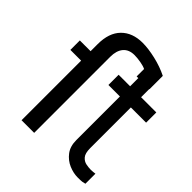

<svg xmlns="http://www.w3.org/2000/svg" viewBox="-207 -897 1039 1039"><g transform="rotate(45 312.5 -378.0)"><path d="M288.4 -759.9Q332 -759.9 388.3 -746.8Q444.6 -733.7 491.5 -710.2V-608H490.1V-545.5H606.5V-467.3H490.1V-156.2Q490.1 -116.5 504.8 -99.6Q519.5 -82.7 539.6 -79Q559.7 -75.3 575.3 -75.3Q585.9 -75.3 591.6 -76.2Q597.3 -77.1 608 -78.1V-1.4Q597.3 1.8 588.4 3Q579.5 4.3 554 4.3Q521.3 4.3 487 -10.3Q452.8 -24.9 429.5 -55.4Q406.2 -85.9 406.2 -133.5V-467.3H318.2V-545.5H406.2V-608H393.5V-664.8Q379.6 -672.2 352.5 -677Q325.3 -681.8 304 -681.8Q261.4 -681.8 239.3 -655.5Q217.3 -629.3 217.3 -582.4V0H120.7V-456H38.4V-528.4H120.7V-582.4Q120.7 -668.7 165.7 -714.3Q210.6 -759.9 288.4 -759.9Z"/></g></svg>

Font: Inter UI
Style: Regular
Weight: 400
Designer: Rasmus Andersson
Foundry: rsms
Version: Version 2.2